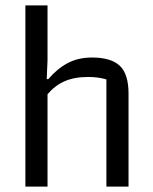

<svg xmlns="http://www.w3.org/2000/svg" viewBox="-20 -691 566 711"><path d="M74 -671H156V-468L153 -398H159Q191 -436 230 -457Q269 -478 321 -478Q391 -478 423.5 -447.5Q456 -417 456 -344V0H374V-397Q343 -406 307 -406Q255 -406 219 -390Q183 -374 156 -342V0H74Z"/></svg>

Font: Athiti Medium
Style: Regular
Weight: 500
Designer: CadsonDemak Team
Foundry: CadsonDemak
Version: Version 1.033